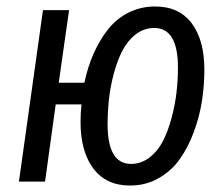

<svg xmlns="http://www.w3.org/2000/svg" viewBox="-20 -557 688 589"><path d="M456.1 -537.1Q529.3 -537.1 568.1 -485.6Q606.9 -434.1 606.9 -342.8Q606.9 -294.4 599.4 -246.3Q591.8 -198.2 574.2 -151.1Q556.6 -104 531 -68.1Q505.4 -32.2 466.1 -10Q426.8 12.2 378.9 12.2Q305.7 12.2 266.4 -40Q227.1 -92.3 227.1 -183.1Q227.1 -210 230 -236.8H150.9L118.2 0H38.1L111.8 -525.9H191.9L160.2 -303.2H238.8Q249 -351.1 266.8 -391.8Q284.7 -432.6 310.8 -466.1Q336.9 -499.5 374.3 -518.3Q411.6 -537.1 456.1 -537.1ZM381.8 -54.2Q413.1 -54.2 438.5 -73.7Q463.9 -93.3 479.7 -124Q495.6 -154.8 506.3 -195.1Q517.1 -235.4 521.5 -273.9Q525.9 -312.5 525.9 -350.1Q525.9 -471.2 453.1 -471.2Q421.9 -471.2 396.5 -451.7Q371.1 -432.1 355.5 -401.6Q339.8 -371.1 329.1 -331.1Q318.4 -291 314.2 -252.4Q310.1 -213.9 310.1 -175.8Q310.1 -54.2 381.8 -54.2Z"/></svg>

Font: Fira Sans Compressed Book
Style: Italic
Weight: 350
Width: 3
Italic angle: -8°
Designer: Carrois Corporate & Edenspiekermann AG
Foundry: Carrois Corporate GbR & Edenspiekermann AG
Version: Version 4.203;PS 004.203;hotconv 1.0.88;makeotf.lib2.5.64775